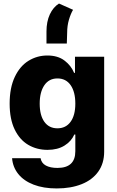

<svg xmlns="http://www.w3.org/2000/svg" viewBox="-20 -849 658 1079"><path d="M47.9 40H208Q212.9 67.9 237.8 81.3Q262.7 94.7 302.7 94.7Q403.3 94.7 403.3 1V-92.8H397.5Q380.9 -54.7 342.3 -30.8Q303.7 -6.8 247.1 -6.8Q186.5 -6.8 138.4 -35.2Q90.3 -63.5 62.3 -121.8Q34.2 -180.2 34.2 -266.6Q34.2 -355.5 63 -416.5Q91.8 -477.5 140.1 -507.3Q188.5 -537.1 246.1 -537.1Q304.7 -537.1 342 -509Q379.4 -481 396.5 -439.5H401.4V-530.3H565.4V2.9Q565.4 68.8 532.2 115.5Q499 162.1 438.7 186Q378.4 210 298.8 210Q224.1 210 168.9 188.7Q113.8 167.5 82.8 128.9Q51.8 90.3 47.9 40ZM403.3 -266.6Q403.3 -332.5 377 -370.4Q350.6 -408.2 302.7 -408.2Q255.4 -408.2 229.2 -369.9Q203.1 -331.5 203.1 -266.6Q203.1 -201.2 229.2 -164.6Q255.4 -127.9 302.7 -127.9Q350.1 -127.9 376.7 -164.6Q403.3 -201.2 403.3 -266.6ZM311.5 -829.1 390.6 -793.9Q377.4 -772 367.4 -738Q357.4 -704.1 357.4 -665L355.5 -604.5H241.2V-671.9Q241.2 -727.5 260 -768.1Q278.8 -808.6 311.5 -829.1Z"/></svg>

Font: Pretendard ExtraBold
Style: Regular
Weight: 800
Designer: Base glyphs from Inter by Rasmus Andersson; Hangeul glyphs from Noto Sans CJK(Source Han Sans) by Jang Soo-young and Kan
Foundry: Kil Hyung-jin
Version: Version 1.309